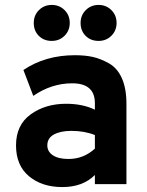

<svg xmlns="http://www.w3.org/2000/svg" viewBox="-20 -747 598 779"><path d="M190 -581Q158 -581 137.5 -601.5Q117 -622 117 -654Q117 -685 138 -706Q159 -727 190 -727Q221 -727 242 -706Q263 -685 263 -654Q263 -623 242 -602Q221 -581 190 -581ZM45 -157Q45 -240 104.5 -283Q164 -326 248 -326Q315 -326 365 -302V-328Q365 -409 273 -409Q189 -409 115 -358L75 -463Q164 -523 284 -523Q325 -523 356.5 -516Q388 -509 422 -490Q456 -471 474.5 -429.5Q493 -388 493 -326V0H365V-37Q316 12 233 12Q150 12 97.5 -32Q45 -76 45 -157ZM172 -157Q172 -132 194.5 -117Q217 -102 258 -102Q319 -102 365 -144V-199Q323 -216 270 -216Q226 -216 199 -201.5Q172 -187 172 -157ZM307 -654Q307 -685 328 -706Q349 -727 380 -727Q411 -727 432 -706Q453 -685 453 -654Q453 -623 432 -602Q411 -581 380 -581Q348 -581 327.5 -601.5Q307 -622 307 -654Z"/></svg>

Font: ReCut ExtraBold
Style: Regular
Weight: 800
Designer: Giant Group (for alternate capitals set)
Version: Version 2.002;FEAKit 1.0